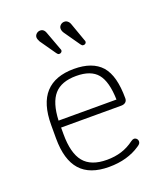

<svg xmlns="http://www.w3.org/2000/svg" viewBox="-112 -640 621 726"><g transform="rotate(-20 198.5 -277.0)"><path d="M83 -192H325Q336 -192 342.5 -197.5Q349 -203 349 -213Q349 -258 340.5 -290.5Q332 -323 314 -344Q278 -384 204 -384Q128 -384 89.5 -342Q51 -300 51 -214V-160Q51 -74 88.5 -32Q126 10 203 10Q241 10 272.5 1Q304 -8 329 -25Q337 -30 339.5 -34Q342 -38 342 -42Q342 -49 337.5 -53.5Q333 -58 327 -58Q322 -58 315 -53Q291 -35 264 -26.5Q237 -18 205 -18Q141 -18 112 -53.5Q83 -89 83 -165ZM316 -220H83Q86 -291 114.5 -323.5Q143 -356 203 -356Q262 -356 288 -324.5Q314 -293 316 -220ZM215 -526 259 -463Q261 -461 262.5 -459Q264 -457 266 -456.5Q268 -456 270 -456Q275 -456 278 -459Q281 -462 281 -466Q281 -469 279 -473L253 -546Q251 -552 247.5 -556Q244 -560 240 -562Q236 -564 231 -564Q222 -564 215.5 -558Q209 -552 209 -544Q209 -535 215 -526ZM118 -526 162 -463Q164 -461 165.5 -459Q167 -457 169 -456.5Q171 -456 173 -456Q177 -456 180.5 -459Q184 -462 184 -466Q184 -469 182 -473L155 -546Q153 -552 150 -556Q147 -560 143 -562Q139 -564 134 -564Q125 -564 118.5 -558Q112 -552 112 -544Q112 -537 118 -526Z"/></g></svg>

Font: Beiruti ExtraLight
Style: Regular
Weight: 250
Designer: Arlette Boutros
Foundry: Boutros
Version: Version 1.41